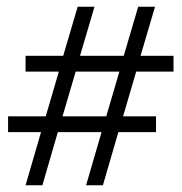

<svg xmlns="http://www.w3.org/2000/svg" viewBox="-20 -551 540 571"><path d="M56 0 102 -158H4V-205H116L155 -338H56V-385H168L211 -531H261L218 -385H348L391 -531H441L398 -385H496V-338H385L346 -205H444V-158H332L286 0H236L282 -158H152L106 0ZM166 -205H296L335 -338H205Z"/></svg>

Font: Spectral SC SemiBold
Style: Regular
Weight: 600
Designer: Jean-Baptiste Levee
Foundry: Production Type
Version: Version 2.001